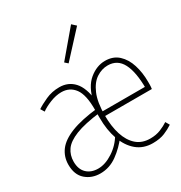

<svg xmlns="http://www.w3.org/2000/svg" viewBox="-177 -873 953 1011"><g transform="rotate(-30 300.0 -367.0)"><path d="M142 12Q90 12 54 -19.5Q18 -51 18 -112Q18 -160 45.5 -197Q73 -234 135 -258.5Q197 -283 300 -294V-268Q201 -256 147 -234.5Q93 -213 71.5 -182.5Q50 -152 50 -112Q50 -66 76 -41Q102 -16 145 -16Q188 -16 235 -46.5Q282 -77 310 -126L328 -104Q292 -56 245 -22Q198 12 142 12ZM461 12Q404 12 364.5 -21Q325 -54 304.5 -112Q284 -170 284 -244V-290Q285 -383 256 -422.5Q227 -462 176 -462Q143 -462 107 -447.5Q71 -433 50 -417L36 -440Q58 -455 96.5 -472.5Q135 -490 180 -490Q234 -490 268.5 -452.5Q303 -415 312 -334H298Q316 -415 361.5 -452.5Q407 -490 458 -490Q507 -490 538.5 -461Q570 -432 585 -384.5Q600 -337 600 -282Q600 -273 600 -263Q600 -253 598 -238H292V-266H580L572 -254Q572 -356 544.5 -409Q517 -462 458 -462Q422 -462 389 -440.5Q356 -419 335 -370Q314 -321 314 -240Q314 -175 330 -124.5Q346 -74 378.5 -45Q411 -16 462 -16Q497 -16 525 -27.5Q553 -39 572 -52L586 -28Q564 -13 534 -0.5Q504 12 461 12ZM286 -574 268 -590 400 -746 424 -724Z"/></g></svg>

Font: Source Code Pro ExtraLight ExtraLight
Style: Regular
Weight: 250
Monospace: yes
Version: Version 1.018;hotconv 1.0.116;makeotfexe 2.5.65601